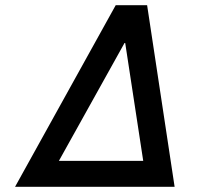

<svg xmlns="http://www.w3.org/2000/svg" viewBox="-20 -720 829 740"><path d="M547 -700 653 0H38L426 -700ZM462 -558 207 -100H532Z"/></svg>

Font: MedMera Sans Semibold
Style: Italic
Weight: 600
Italic angle: -11°
Designer: Kasper Nordkvist
Foundry: UNCUT.wtf
Version: Version 1.300